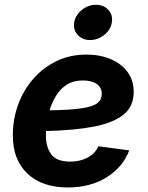

<svg xmlns="http://www.w3.org/2000/svg" viewBox="-20 -788 630 819"><path d="M269.5 11.7Q160.2 11.7 97.4 -47.1Q34.7 -106 34.7 -210.9Q34.7 -279.8 57.4 -341.8Q80.1 -403.8 122.1 -451.9Q164.1 -500 221.7 -527.6Q279.3 -555.2 348.6 -555.2Q406.2 -555.2 451.9 -535.9Q497.6 -516.6 523.9 -481Q550.3 -445.3 550.3 -396Q550.3 -334.5 507.3 -299.3Q464.4 -264.2 380.9 -248Q297.4 -231.9 176.3 -229Q175.8 -218.3 175.8 -208.5Q175.8 -161.6 198.2 -130.1Q220.7 -98.6 280.3 -98.6Q321.8 -98.6 354 -116Q386.2 -133.3 399.9 -164.1L531.2 -146.5Q504.4 -75.2 434.8 -31.7Q365.2 11.7 269.5 11.7ZM191.4 -317.4Q281.2 -318.8 329.3 -326.2Q377.4 -333.5 395.8 -348.4Q414.1 -363.3 414.1 -388.7Q414.1 -414.6 392.6 -429.7Q371.1 -444.8 333.5 -444.8Q293 -444.8 264.9 -426.8Q236.8 -408.7 219 -379.4Q201.2 -350.1 191.4 -317.4ZM364.3 -617.2Q331.1 -617.2 311.3 -639.2Q291.5 -661.1 296.4 -692.4Q301.8 -723.6 329.1 -745.6Q356.4 -767.6 389.2 -767.6Q422.4 -767.6 442.4 -745.6Q462.4 -723.6 457 -692.4Q452.1 -661.1 424.8 -639.2Q397.5 -617.2 364.3 -617.2Z"/></svg>

Font: Inter
Style: Bold Italic
Weight: 700
Italic angle: -9.39999°
Designer: Rasmus Andersson
Foundry: rsms
Version: Version 4.001;git-9221beed3